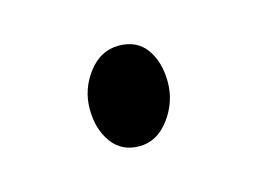

<svg xmlns="http://www.w3.org/2000/svg" viewBox="-36 -366 294 219"><g transform="rotate(-15 111.0 -256.5)"><path d="M114.5 -315Q136 -315 147 -299.5Q158 -284 158 -260.5Q158 -237 143.5 -217.5Q129 -198 108 -198Q87 -198 75.5 -214Q64 -230 64 -253.5Q64 -277 78.5 -296Q93 -315 114.5 -315Z"/></g></svg>

Font: Delius
Style: Regular
Weight: 400
Designer: Natalia Raices
Foundry: Natalia Raices
Version: Version 1.001